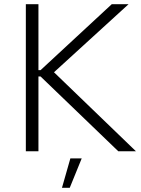

<svg xmlns="http://www.w3.org/2000/svg" viewBox="-20 -720 672 914"><path d="M103 0H163V-356H173L543 0H627L237 -376L592 -700H512L173 -386H163V-700H103ZM275 174H312L369 34H315Z"/></svg>

Font: Fixel Display Light
Style: Regular
Weight: 300
Designer: AlfaBravo + MacPaw
Foundry: Kyrylo Tkachov, Marchela Mozhyna, Serhii Makarenko, Maria Weinstein, Zakhar Kryvoshyya
Version: Version 1.211